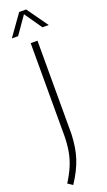

<svg xmlns="http://www.w3.org/2000/svg" viewBox="-229 -977 660 1182"><g transform="rotate(-20 101.0 -386.5)"><path d="M-4.5 149Q26 100.5 44.2 57.5Q62.5 14.5 71 -33.8Q79.5 -82 79.5 -143.5V-740H124V-130Q121 -41.5 99.2 26.2Q77.5 94 27 170.5ZM222 -807H181L101.5 -921.5L21.5 -807H-19.5L78.5 -944.5H124Z"/></g></svg>

Font: Encode Sans Condensed ExLight
Style: Regular
Weight: 275
Width: 3
Designer: Multiple Designers
Foundry: Impallari Type
Version: Version 2.000